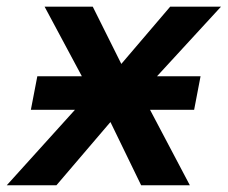

<svg xmlns="http://www.w3.org/2000/svg" viewBox="-64 -548 674 568"><path d="M262.7 -187 103 0H-43.9L157.7 -223.1H27.3L46.4 -322.3H178.2L67.9 -528.3H210.4L294.9 -358.9L439.5 -528.3H589.8L400.4 -322.3H529.3L510.3 -223.1H379.9L497.6 0H353.5Z"/></svg>

Font: Arimo
Style: Bold Italic
Weight: 700
Italic angle: -12°
Designer: Steve Matteson
Foundry: Monotype Imaging Inc.
Version: Version 1.33